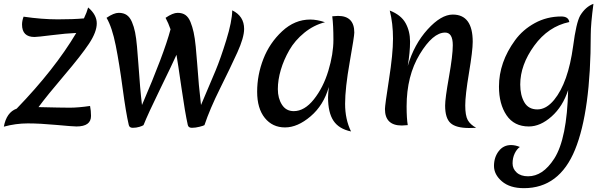

<svg xmlns="http://www.w3.org/2000/svg" viewBox="-25 -653 3189 1002"><path d="M98 -566Q194 -552 276.5 -552Q359 -552 413 -557Q428 -588 435 -614Q480 -576 480 -531Q480 -486 439.5 -425Q399 -364 310 -259.5Q221 -155 176 -94Q296 -91 339.5 -91Q383 -91 445 -100Q450 -75 450 -48Q450 7 374 7Q356 7 269.5 -1Q183 -9 120 -9Q57 -9 -5 8Q9 -67 62 -86Q260 -291 373 -481Q321 -479 245.5 -469.5Q170 -460 155 -460Q90 -460 90 -525Q90 -544 98 -566Z M955 -1Q941 -63 922 -195Q903 -327 896 -367Q876 -322 811.5 -190Q747 -58 724 0Q719 4 702.5 9Q686 14 668 14Q650 14 647 -1Q632 -65 615 -192.5Q598 -320 579 -415.5Q560 -511 531 -560Q569 -586 594.5 -586Q620 -586 636.5 -574.5Q653 -563 663.5 -538.5Q674 -514 680 -484.5Q686 -455 690 -409.5Q694 -364 697 -322Q706 -188 716 -105Q831 -372 865 -500Q854 -532 839 -560Q877 -586 902 -586Q927 -586 943 -574.5Q959 -563 969 -538.5Q979 -514 985.5 -484.5Q992 -455 996.5 -409.5Q1001 -364 1004 -322Q1012 -205 1024 -105Q1074 -222 1100 -284.5Q1126 -347 1156 -444Q1186 -541 1187 -599Q1249 -569 1249 -502Q1249 -457 1213.5 -379Q1178 -301 1124 -192.5Q1070 -84 1042 0Q1038 3 1016.5 8.5Q995 14 976.5 14Q958 14 955 -1Z M1508 -73Q1564 -73 1613 -134.5Q1662 -196 1688.5 -283.5Q1715 -371 1715 -445.5Q1715 -520 1709 -568Q1733 -570 1739 -570Q1824 -570 1824 -483Q1824 -464 1800 -328.5Q1776 -193 1776 -111.5Q1776 -30 1807 33Q1744 20 1715.5 -22.5Q1687 -65 1687 -145Q1687 -159 1691 -199Q1664 -104 1596 -46Q1528 12 1462.5 12Q1397 12 1357 -37.5Q1317 -87 1317 -174.5Q1317 -262 1349.5 -345.5Q1382 -429 1447.5 -490Q1513 -551 1594 -551Q1629 -551 1671 -537Q1612 -522 1563 -482Q1514 -442 1485 -391.5Q1456 -341 1440.5 -288.5Q1425 -236 1425 -188Q1425 -140 1446.5 -106.5Q1468 -73 1508 -73Z M2442 -435Q2442 -389 2422.5 -272.5Q2403 -156 2403 -103Q2403 -50 2416 -26.5Q2429 -3 2460 14Q2447 15 2423 15Q2355 15 2326.5 -10.5Q2298 -36 2298 -102Q2298 -139 2318 -251.5Q2338 -364 2338 -417Q2338 -483 2298 -483Q2234 -483 2165.5 -370Q2097 -257 2097 -98Q2097 -35 2103 0Q2077 2 2072 2Q1984 2 1984 -84Q1984 -104 2005 -238Q2026 -372 2026 -451.5Q2026 -531 2009 -598Q2068 -575 2091.5 -532.5Q2115 -490 2115 -435.5Q2115 -381 2103 -309Q2136 -422 2206.5 -499.5Q2277 -577 2338 -577Q2442 -577 2442 -435Z M2904 -567Q2942 -567 2946 -538Q2836 -515 2763 -414.5Q2690 -314 2690 -212Q2690 -156 2711.5 -119Q2733 -82 2779.5 -82Q2826 -82 2867 -132Q2940 -221 2966 -412Q2982 -535 3003 -572Q3031 -618 3072 -633Q3058 -527 3058 -473Q3058 -73 2976 128Q2894 329 2709 329Q2636 329 2594.5 293.5Q2553 258 2553 213Q2553 168 2577.5 136Q2602 104 2642 104Q2664 104 2688 114Q2672 125 2661 148Q2650 171 2650 199.5Q2650 228 2671.5 247.5Q2693 267 2731 267Q2769 267 2803 244.5Q2837 222 2868 174Q2934 70 2940 -183Q2912 -97 2853.5 -45Q2795 7 2735 7Q2658 7 2618.5 -51.5Q2579 -110 2579 -201Q2579 -328 2663 -443Q2703 -498 2766 -532.5Q2829 -567 2904 -567Z"/></svg>

Font: Merienda
Style: Regular
Weight: 400
Designer: Eduardo Rodriguez Tunni
Foundry: Eduardo Rodriguez Tunni
Version: Version 1.001